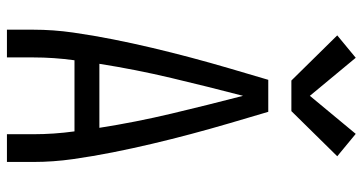

<svg xmlns="http://www.w3.org/2000/svg" viewBox="-260 -760 1021 540"><g transform="rotate(90 250.0 -490.5)"><path d="M64 0V-74Q64 -130 72 -186Q80 -242 91 -297.5Q102 -353 115 -408Q128 -463 142.5 -517.5Q157 -572 173 -626.5Q189 -681 205 -735H295Q311 -681 327 -626.5Q343 -572 357.5 -517.5Q372 -463 385 -408Q398 -353 409 -297.5Q420 -242 428 -186Q436 -130 436 -74V0H358V-74Q358 -103 356 -132Q354 -161 350 -190H150Q146 -161 144 -132Q142 -103 142 -74V0ZM340 -260Q324 -362 300 -463Q276 -564 250 -664Q224 -564 200 -463Q176 -362 160 -260ZM207 -800 80 -929 143 -981 250 -852 357 -981 420 -929 293 -800Z"/></g></svg>

Font: Zed Sans
Style: Regular
Weight: 400
Designer: Belleve Invis
Foundry: Belleve Invis
Version: Version 1.0.0; ttfautohint (v1.8.4)